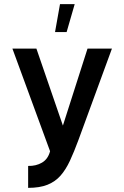

<svg xmlns="http://www.w3.org/2000/svg" viewBox="-20 -735 601 928"><path d="M116 173V67Q154 68 183 51Q212 34 222 -4L40 -500H156L284 -128L403 -500H521L359 -58Q338 -1 318 42Q298 85 272.5 114Q247 143 209.5 158Q172 173 116 173ZM246 -580H302L341 -715H270Z"/></svg>

Font: Kulim Park SemiBold
Style: Regular
Weight: 600
Designer: Noponies / Dale Sattler
Foundry: Noponies
Version: Version 1.000; ttfautohint (v1.8.3)